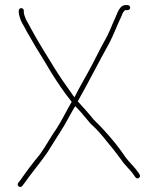

<svg xmlns="http://www.w3.org/2000/svg" viewBox="-20 -691 622 758"><path d="M484 -671H476C451.5 -671 443.2 -637.9 435 -620.5C421.1 -590.9 410.7 -559.5 393 -530C373.8 -495.9 367.1 -480 344.5 -437C319 -388.5 296.4 -351.9 274 -307C270 -311.7 266.3 -316.7 263 -322C239 -355.4 215.6 -388.9 193.5 -425C162.1 -476.3 131.4 -524.1 104 -575L90 -601C85.3 -608.3 82.3 -614 81 -618C79 -624 74 -634.6 74 -643V-649C74 -654.3 69.3 -659 64 -659C58.7 -659 54 -654.3 54 -649V-643C54 -632.1 59.4 -620 62 -611C67.4 -598.5 79.8 -579.4 86 -566C91.3 -557.3 96.7 -548.2 102 -538.5C125.2 -496.4 150.8 -459.1 176 -415C203.1 -370.4 231 -329.1 263 -289C243.3 -255.2 224.6 -216.5 205 -186C181 -152.4 161.5 -114.9 138 -82C110.7 -49.2 86.6 -17.5 62 18L52 31C44 41.7 60 53.7 68 43L78 30C101.9 -4.5 130.3 -37.9 154 -71L164 -85C168 -90.3 171.7 -96 175 -102C189.6 -125.3 205.9 -151.5 221 -175C240.5 -204.3 256.5 -239.2 277 -272C291.5 -257.5 304.9 -242.3 319 -225C331 -209.7 340.3 -199.3 347 -194C361.3 -181.5 386.2 -152.8 399 -136C425.8 -103.5 436.8 -90.5 459 -60C472.6 -37.9 495.7 -20.3 509 1C513.4 7.1 518.8 17.8 528 11.5C537.5 5 530.4 -3.9 526 -10C511.6 -31.6 490.4 -49.9 475 -71C448.5 -110.7 418.2 -147.7 385 -183C360.7 -210.4 357.6 -207.5 334 -238C318 -257.6 302.8 -272.6 287 -291C326.1 -359.4 372.7 -452 411 -520C429.9 -555.8 442.9 -593.9 461 -630C462.3 -635.2 468.9 -651 476 -651H484C489.3 -651 494 -655.7 494 -661C494 -666.3 489.3 -671 484 -671Z"/></svg>

Font: HoneyBee
Style: UltLit
Weight: 100
Foundry: Cannot Into Space Fonts
Version: Version 0.89